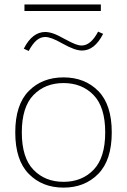

<svg xmlns="http://www.w3.org/2000/svg" viewBox="-20 -834 568 859"><path d="M431.2 -814H89.4V-784.7H431.2ZM86.4 -616.2 108.4 -606Q125 -637.2 142.8 -652.8Q160.6 -668.5 182.6 -668.5Q208.5 -668.5 258.8 -639.6Q288.6 -623 309.6 -615.5Q330.6 -607.9 347.2 -607.9Q403.3 -607.9 441.4 -682.6L418.9 -692.4Q386.2 -630.4 345.2 -630.4Q333 -630.4 316.4 -636.7Q299.8 -643.1 271 -658.7Q238.3 -677.2 218.3 -684.1Q198.2 -690.9 182.1 -690.9Q153.8 -690.9 129.6 -672.4Q105.5 -653.8 86.4 -616.2ZM264.2 -462.4Q346.7 -462.4 398.7 -408.7Q450.7 -355 450.7 -241.7Q450.7 -128.4 398.7 -74.5Q346.7 -20.5 264.2 -20.5Q181.6 -20.5 129.6 -74.5Q77.6 -128.4 77.6 -241.7Q77.6 -355 129.6 -408.7Q181.6 -462.4 264.2 -462.4ZM264.2 -487.8Q168.9 -487.8 108.6 -426.8Q48.3 -365.7 48.3 -241.7Q48.3 -117.7 108.6 -56.2Q168.9 5.4 264.2 5.4Q359.4 5.4 419.7 -56.2Q480 -117.7 480 -241.7Q480 -365.7 419.7 -426.8Q359.4 -487.8 264.2 -487.8Z"/></svg>

Font: Estedad-FD VF
Style: Regular
Weight: 100
Designer: Amin Abedi
Version: Version 7.3